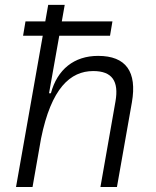

<svg xmlns="http://www.w3.org/2000/svg" viewBox="-20 -752 626 772"><path d="M383.8 0H450.2L510.3 -340.3C531.7 -463.4 486.8 -527.3 374.5 -527.3C277.8 -527.3 210.4 -472.7 184.6 -377H177.2L218.3 -608.4H422.4L432.1 -666H228.5L240.2 -732.4H173.8L162.1 -666H82.5L72.8 -608.4H151.9L44.4 0H110.8L145 -194.8C186 -397.5 262.7 -466.3 355 -466.3C431.2 -466.3 458.5 -425.3 444.3 -344.2Z"/></svg>

Font: Cascadia Mono PL Light
Style: Italic
Weight: 300
Italic angle: -10°
Monospace: yes
Designer: Aaron Bell
Foundry: Saja Typeworks
Version: Version 2404.023